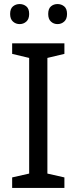

<svg xmlns="http://www.w3.org/2000/svg" viewBox="-20 -928 379 948"><path d="M298 0H40V-52L124 -71V-642L40 -662V-714H298V-662L214 -642V-71L298 -52ZM30 -859Q30 -885 44 -896.5Q58 -908 77 -908Q96 -908 110 -896.5Q124 -885 124 -859Q124 -834 110 -821.5Q96 -809 77 -809Q58 -809 44 -821.5Q30 -834 30 -859ZM218 -859Q218 -885 231.5 -896.5Q245 -908 264 -908Q283 -908 297 -896.5Q311 -885 311 -859Q311 -834 297 -821.5Q283 -809 264 -809Q245 -809 231.5 -821.5Q218 -834 218 -859Z"/></svg>

Font: Noto Sans Malayalam
Style: Regular
Weight: 400
Designer: Jelle Bosma - Monotype Design Team
Foundry: Monotype Imaging Inc.
Version: Version 2.103